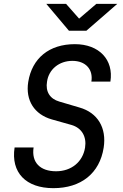

<svg xmlns="http://www.w3.org/2000/svg" viewBox="-20 -970 640 1000"><path d="M339 -810H430L591 -950H482L392 -873L324 -950H221ZM258 10C402 10 499 -67 520 -201C536 -304 489 -383 394 -410L289 -441C240 -455 216 -493 225 -545C234 -609 288 -653 357 -653C426 -653 466 -609 456 -545H555C573 -659 496 -740 370 -740C236 -740 147 -667 127 -543C112 -447 159 -374 250 -348L353 -319C407 -303 432 -257 423 -201C411 -127 352 -78 272 -78C189 -78 143 -124 155 -202H56C36 -71 115 10 258 10Z"/></svg>

Font: JetBrains Mono Medium
Style: Italic
Weight: 436
Italic angle: -9°
Monospace: yes
Designer: Philipp Nurullin, Konstantin Bulenkov
Foundry: JetBrains
Version: Version 2.305